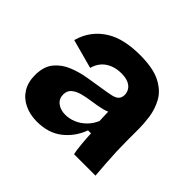

<svg xmlns="http://www.w3.org/2000/svg" viewBox="-108 -790 639 639"><g transform="rotate(45 211.5 -471.0)"><path d="M133 -271Q100 -271 74 -283.5Q48 -296 33.5 -319.5Q19 -343 19 -376Q19 -417 38.5 -440.5Q58 -464 88 -476Q118 -488 149.5 -493Q181 -498 205 -502Q232 -506 247.5 -509.5Q263 -513 270 -520.5Q277 -528 277 -541Q277 -552 271 -562Q265 -572 252 -578Q239 -584 218 -584Q196 -584 178 -576.5Q160 -569 148.5 -555.5Q137 -542 132 -523L29 -551Q38 -583 55.5 -605.5Q73 -628 97.5 -643Q122 -658 153 -664.5Q184 -671 219 -671Q282 -671 317 -652.5Q352 -634 367 -605.5Q382 -577 386 -547.5Q390 -518 390 -496V-437Q390 -413 391 -387Q392 -361 394 -334.5Q396 -308 398 -282H297Q294 -296 291.5 -321.5Q289 -347 288 -371H274Q258 -327 222.5 -299Q187 -271 133 -271ZM184 -354Q202 -354 220.5 -361.5Q239 -369 254.5 -384Q270 -399 279 -420L277 -475L294 -472Q279 -461 258 -456Q237 -451 214.5 -448Q192 -445 173.5 -440Q155 -435 143 -425Q131 -415 131 -397Q131 -377 146 -365.5Q161 -354 184 -354Z"/></g></svg>

Font: Bricolage Grotesque 48pt Condensed ExtraBold
Style: Bold
Weight: 700
Version: Version 1.000;gftools[0.9.30]